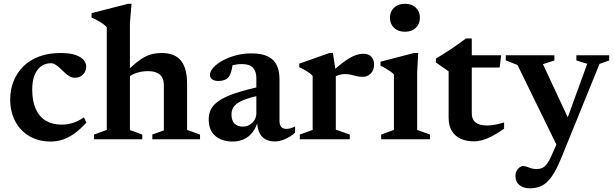

<svg xmlns="http://www.w3.org/2000/svg" viewBox="-20 -737 3250 1016"><path d="M300 -456.5Q350 -456.5 379.8 -446Q409.5 -435.5 422.8 -419.2Q436 -403 436 -385Q436 -367.5 428 -354Q420 -340.5 406.2 -333Q392.5 -325.5 376 -325.5Q361.5 -325.5 348.2 -333.2Q335 -341 322.5 -352.5Q310 -364 298 -375.5Q286 -387 273.8 -394.8Q261.5 -402.5 249 -402.5Q222.5 -402.5 200.2 -388Q178 -373.5 164.2 -342.8Q150.5 -312 150.5 -263Q150.5 -202 169 -160.8Q187.5 -119.5 222.2 -98.5Q257 -77.5 305.5 -77.5Q337.5 -77.5 366.2 -86.8Q395 -96 424 -116L437 -88Q405.5 -53.5 374.8 -31.2Q344 -9 312.8 1.5Q281.5 12 249 12Q184 12 135.5 -16.5Q87 -45 60.5 -95.5Q34 -146 34 -211Q34 -262.5 51.8 -307.2Q69.5 -352 103.2 -385.5Q137 -419 186.8 -437.8Q236.5 -456.5 300 -456.5Z M786 -25 847 -47V-286.5Q847 -311 837.8 -327.5Q828.5 -344 809.8 -352.2Q791 -360.5 762.5 -360.5Q730 -360.5 701.5 -350.8Q673 -341 656.5 -326L638.5 -348Q672 -381.5 698.2 -403Q724.5 -424.5 746.5 -436Q768.5 -447.5 790.2 -452Q812 -456.5 836.5 -456.5Q904.5 -456.5 937.2 -416.5Q970 -376.5 970 -293.5V-49.5L1038.5 -25V0H786ZM733 0H477.5V-25L545 -49.5V-593Q537.5 -601.5 526.2 -609.8Q515 -618 499.5 -626.8Q484 -635.5 464.5 -644V-667.5L658 -717H676L667.5 -615V-49L733 -25Z M1364.5 -280.5 1366 -234.5Q1315.5 -224.5 1283.8 -213.2Q1252 -202 1235 -189.5Q1218 -177 1211.5 -162.8Q1205 -148.5 1205 -131.5Q1205 -98.5 1221.2 -82.8Q1237.5 -67 1265 -67Q1285 -67 1301.2 -76.8Q1317.5 -86.5 1327 -102.5Q1336.5 -118.5 1336.5 -137.5V-324Q1336.5 -359 1318.8 -378.5Q1301 -398 1260 -398Q1243 -398 1225.2 -394.8Q1207.5 -391.5 1192.5 -385L1214.5 -417Q1211.5 -394 1208 -377.2Q1204.5 -360.5 1200.2 -349Q1196 -337.5 1190.5 -330.5Q1182.5 -319.5 1168.2 -314Q1154 -308.5 1136.5 -308.5Q1114.5 -308.5 1102.8 -317.2Q1091 -326 1091 -340Q1091 -359.5 1109 -379.5Q1127 -399.5 1158 -416.5Q1189 -433.5 1228.2 -444Q1267.5 -454.5 1310 -454.5Q1366 -454.5 1398.8 -437.8Q1431.5 -421 1445.2 -390.5Q1459 -360 1459 -318V-96.5Q1459 -82.5 1463.2 -73.2Q1467.5 -64 1475.5 -59.5Q1483.5 -55 1495.5 -55Q1505.5 -55 1517.5 -58.2Q1529.5 -61.5 1541.5 -68.5V-35Q1517 -13 1488.5 -0.8Q1460 11.5 1435 11.5Q1403 11.5 1382.2 -1.2Q1361.5 -14 1351.2 -38.2Q1341 -62.5 1340 -95.5L1344.5 -98.5Q1336 -62.5 1317 -37.8Q1298 -13 1271 -0.5Q1244 12 1211.5 12Q1154.5 12 1119.5 -17.5Q1084.5 -47 1084.5 -105.5Q1084.5 -134.5 1096.2 -158.5Q1108 -182.5 1138.5 -203.5Q1169 -224.5 1223.8 -243.2Q1278.5 -262 1364.5 -280.5Z M1902 -452.5Q1932 -452.5 1945.8 -436.2Q1959.5 -420 1959.5 -396Q1959.5 -364.5 1941.5 -347.5Q1923.5 -330.5 1900 -330.5Q1881 -330.5 1866 -334.2Q1851 -338 1836.8 -341.5Q1822.5 -345 1805 -345Q1793 -345 1781 -342.2Q1769 -339.5 1757.5 -334.2Q1746 -329 1735.5 -320.5L1723.5 -344Q1754 -373.5 1779.2 -394Q1804.5 -414.5 1826 -427.5Q1847.5 -440.5 1866 -446.5Q1884.5 -452.5 1902 -452.5ZM1757 -356V-51L1831 -25V0H1566.5V-25L1634.5 -49.5V-335Q1627 -344 1616.5 -351.5Q1606 -359 1592.8 -366.5Q1579.5 -374 1563.5 -381V-400L1724.5 -457H1741.5Z M2122.5 -569Q2086.5 -569 2065 -589.8Q2043.5 -610.5 2043.5 -643.5Q2043.5 -675.5 2065 -696.2Q2086.5 -717 2122.5 -717Q2159 -717 2180.5 -696.2Q2202 -675.5 2202 -643.5Q2202 -610.5 2180.5 -589.8Q2159 -569 2122.5 -569ZM2193 -456.5 2187.5 -353V-49.5L2255.5 -25V0H1997V-25L2064.5 -49.5V-342.5Q2058.5 -350 2047 -358.2Q2035.5 -366.5 2021.8 -374.5Q2008 -382.5 1993.5 -389V-410.5L2170.5 -456.5Z M2476.5 -136Q2476.5 -105 2497 -89Q2517.5 -73 2557.5 -73Q2576.5 -73 2599 -77Q2621.5 -81 2647.5 -89V-56Q2612 -31 2583.5 -16.2Q2555 -1.5 2532 4.8Q2509 11 2488.5 11Q2448.5 11 2418.2 -2.5Q2388 -16 2371 -44Q2354 -72 2354 -114.5V-359.5L2286.5 -406.5V-427Q2301 -435.5 2317 -445.5Q2333 -455.5 2349.8 -466.2Q2366.5 -477 2383 -488.5Q2399.5 -500 2415.5 -511.2Q2431.5 -522.5 2445.5 -533.5H2476.5V-431.5ZM2427 -379.5 2427.5 -444.5H2632L2624 -379.5Z M2998.5 -86 2933 46 2718.5 -393 2656.5 -417.5V-444.5H2913.5V-417L2853 -397.5ZM2784 259.5Q2749.5 259.5 2728.5 242.2Q2707.5 225 2707.5 194.5Q2707.5 178.5 2714 166.8Q2720.5 155 2730 148.2Q2739.5 141.5 2748 141.5Q2757.5 141.5 2767.8 145.5Q2778 149.5 2790.8 153.5Q2803.5 157.5 2819.5 157.5Q2836 157.5 2849 151.8Q2862 146 2873.5 131.2Q2885 116.5 2897 89.5L2949.5 -29.5L2973 -85L3087.5 -399.5L3030 -417V-444.5H3203.5V-417L3152.5 -399L2950.5 98Q2924.5 161.5 2900 196.5Q2875.5 231.5 2847.8 245.5Q2820 259.5 2784 259.5Z"/></svg>

Font: Newsreader 16pt SemiBold
Style: Regular
Weight: 600
Designer: Hugues Gentile
Foundry: Production Type
Version: Version 1.003